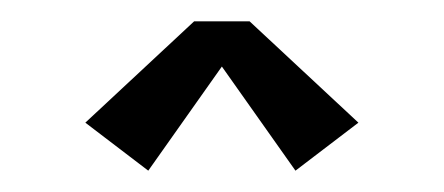

<svg xmlns="http://www.w3.org/2000/svg" viewBox="-20 -720 416 180"><path d="M60 -605 162 -700H214L316 -605L257 -560L163 -693H213L119 -560Z"/></svg>

Font: Space Cowgirl
Style: Regular
Weight: 400
Designer: Valery Marier
Foundry: Valery Marier
Version: Version 1.000